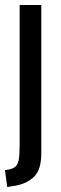

<svg xmlns="http://www.w3.org/2000/svg" viewBox="-20 -510 245 772"><path d="M0 174Q27 171 39 162.5Q51 154 55 134.5Q59 115 59 73V-490H146V107Q146 172 117 200.5Q88 229 40 237L9 242Z"/></svg>

Font: Cabin Condensed
Style: Regular
Weight: 400
Width: 3
Version: Version 2.001